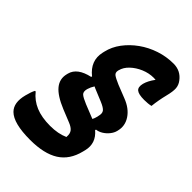

<svg xmlns="http://www.w3.org/2000/svg" viewBox="-321 -834 1197 1197"><g transform="rotate(45 278.0 -235.5)"><path d="M207 99Q277 99 328 76V71Q330 45 318 29Q306 13 276 1L192 -33Q107 -68 73.5 -109Q40 -150 53 -202L55 -210Q72 -276 172 -298L174 -304Q96 -366 116 -455L119 -468Q131 -520 165 -565.5Q199 -611 248 -646Q297 -681 356 -700.5Q415 -720 477 -720Q540 -720 577 -670Q594 -648 596 -621.5Q598 -595 586 -548Q579 -520 574 -492Q569 -464 566 -436Q542 -430 507 -430Q457 -430 439.5 -445Q422 -460 431 -496Q440 -530 469 -569Q462 -570 452 -570Q410 -570 370 -553Q330 -536 301 -508.5Q272 -481 264 -448L263 -445Q258 -423 272.5 -412Q287 -401 327 -384L413 -350Q478 -325 509 -278Q540 -231 526 -178L525 -174Q520 -154 504.5 -134.5Q489 -115 468 -102Q447 -89 426 -87L424 -81Q488 -27 469 51L465 67Q442 161 372.5 205Q303 249 180 249Q34 249 -16 199Q-58 157 -36 73Q-31 53 -25.5 37.5Q-20 22 -14 11H-8Q27 55 79.5 77Q132 99 207 99ZM355 -121Q359 -119 363 -118Q370 -131 375 -151L376 -157Q384 -186 372.5 -201Q361 -216 322 -232L242 -265Q235 -268 229 -271Q215 -249 210 -231L208 -225Q201 -197 215 -184.5Q229 -172 270 -155Z"/></g></svg>

Font: Recursive Mn Csl St XBd
Style: Italic
Weight: 800
Italic angle: -15°
Monospace: yes
Version: Version 1.079;hotconv 1.0.112;makeotfexe 2.5.65598; ttfautoh